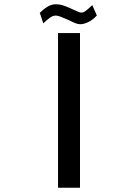

<svg xmlns="http://www.w3.org/2000/svg" viewBox="-20 -880 640 900"><path d="M355 -725V0H252V-725ZM307.5 -783Q303 -785 299.5 -786.8Q296 -788.5 293.5 -789.5Q272 -799 260.5 -803Q249 -807 240.5 -807Q228 -807 213.8 -796.8Q199.5 -786.5 183 -770.5L166.5 -820Q185 -838 203.2 -849Q221.5 -860 242.5 -860Q257.5 -860 271.5 -856Q285.5 -852 310.5 -841L324.5 -834.5Q339.5 -827.5 348 -824.2Q356.5 -821 361.5 -821Q370.5 -821 379.2 -827Q388 -833 404.5 -848.5L412.5 -856L434 -807.5Q416.5 -788 395.2 -777.2Q374 -766.5 356 -766.5Q346 -766.5 334.8 -770.8Q323.5 -775 307.5 -783Z"/></svg>

Font: JuliaMono SemiBoldItalic
Style: Regular
Weight: 600
Italic angle: -9°
Monospace: yes
Designer: cormullion
Foundry: corm
Version: Version 0.049; ttfautohint (v1.8.4)